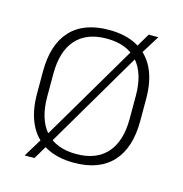

<svg xmlns="http://www.w3.org/2000/svg" viewBox="-87 -601 681 713"><g transform="rotate(15 253.0 -244.0)"><path d="M253 12Q188.5 12 144.2 -12.8Q100 -37.5 77.5 -85.2Q55 -133 55 -201V-286.5Q55 -389.5 105.5 -444Q156 -498.5 253 -498.5Q317.5 -498.5 361.8 -474Q406 -449.5 428.8 -402.5Q451.5 -355.5 451.5 -286.5V-201Q451.5 -98 400.8 -43Q350 12 253 12ZM70 33 118 -45.5 127 -58.5 358 -450.5 364 -460.5 399 -519.5H436L389 -444L380.5 -430.5L150.5 -39.5L143.5 -27L107.5 33ZM253 -21.5Q330 -21.5 370.8 -67.2Q411.5 -113 411.5 -199.5V-288Q411.5 -374 371 -419.5Q330.5 -465 253 -465Q175.5 -465 135 -419.5Q94.5 -374 94.5 -288V-199.5Q94.5 -113 135 -67.2Q175.5 -21.5 253 -21.5Z"/></g></svg>

Font: Anek Latin Medium ExtraLight
Style: Regular
Weight: 250
Version: Version 1.003